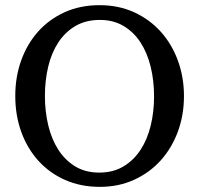

<svg xmlns="http://www.w3.org/2000/svg" viewBox="-20 -707 771 743"><path d="M576.2 -334Q576.2 -395 563 -449Q549.8 -502.9 523.4 -543.2Q497.1 -583.5 457.8 -606.7Q418.5 -629.9 366.2 -629.9Q312 -629.9 272 -606.4Q231.9 -583 205.6 -542.7Q179.2 -502.4 166.5 -449Q153.8 -395.5 153.8 -335.9Q153.8 -275.9 166.7 -221.9Q179.7 -168 205.8 -127.4Q231.9 -86.9 271.2 -63Q310.5 -39.1 363.8 -39.1Q418 -39.1 457.8 -63Q497.6 -86.9 523.9 -127.2Q550.3 -167.5 563.2 -220.9Q576.2 -274.4 576.2 -334ZM691.9 -335Q691.9 -262.2 668.5 -198.2Q645 -134.3 602.3 -86.7Q559.6 -39.1 499.5 -11.5Q439.5 16.1 366.2 16.1Q292.5 16.1 232.2 -10.5Q171.9 -37.1 128.9 -84.5Q85.9 -131.8 62.5 -196Q39.1 -260.3 39.1 -335.9Q39.1 -409.2 62 -473.1Q85 -537.1 127.4 -584.7Q169.9 -632.3 230.2 -659.7Q290.5 -687 365.2 -687Q439.5 -687 499.8 -659.2Q560.1 -631.3 602.8 -583.5Q645.5 -535.6 668.7 -471.7Q691.9 -407.7 691.9 -335Z"/></svg>

Font: BabelStone Ogham Special
Style: Regular
Weight: 400
Designer: Andrew West
Foundry: BabelStone
Version: Version 1.02 March 14, 2022